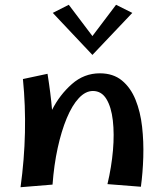

<svg xmlns="http://www.w3.org/2000/svg" viewBox="-20 -773 678 804"><path d="M200 0 66 11Q98 -221 76 -442L179 -464Q192 -383 198 -313Q230 -376 281 -421Q332 -466 398 -466Q454 -466 490.5 -436Q527 -406 547.5 -355.5Q568 -305 575 -242.5Q582 -180 580 -115Q578 -50 570 9L430 -2Q447 -74 453 -143Q459 -212 452.5 -268.5Q446 -325 425.5 -358.5Q405 -392 369 -392Q338 -392 310 -362Q282 -332 259.5 -278Q237 -224 221.5 -153Q206 -82 200 0ZM268 -753 367 -622 466 -753 534 -719 367 -543 201 -719Z"/></svg>

Font: Marhey
Style: Regular
Weight: 400
Designer: Nur Syamsi & Bustanul Arifin
Foundry: Namelatype
Version: Version 1.000; ttfautohint (v1.8.4.7-5d5b)